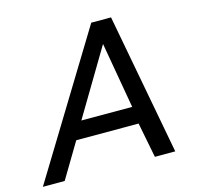

<svg xmlns="http://www.w3.org/2000/svg" viewBox="-107 -809 955 919"><g transform="rotate(-15 370.5 -349.5)"><path d="M422 -699H520L651 0H550L516 -174H207L103 0H-5ZM507 -259 450 -586 255 -259Z"/></g></svg>

Font: Prompt
Style: Italic
Weight: 400
Italic angle: -12°
Designer: Katatrad Team
Foundry: CadsonDemak
Version: Version 1.001